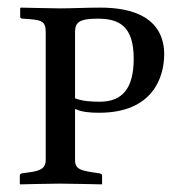

<svg xmlns="http://www.w3.org/2000/svg" viewBox="-20 -482 475 504"><path d="M177 -398C177 -424 189 -433 237 -433C292 -433 331 -414 331 -328C331 -251 302 -215 242 -215C222 -215 197 -216 177 -224ZM100 -62C100 -43 90 -34 59 -30L38 -27C34 -26 32 -25 32 -21V0L33 2C33 2 108 0 136 0C167 0 247 2 247 2L248 0V-21C248 -25 245 -26 241 -27L221 -30C189 -35 177 -40 177 -62V-196C195 -188 215 -186 240 -186C382 -186 411 -280 411 -340C411 -392 385 -462 243 -462C206 -462 166 -460 138 -460C109 -460 50 -462 35 -462L33 -461V-438C33 -436 34 -433 40 -433C87 -430 100 -429 100 -398Z"/></svg>

Font: Linux Libertine O C
Style: Regular
Weight: 400
Designer: Philipp H. Poll
Foundry: Philipp H. Poll
Version: Version 4.0.3